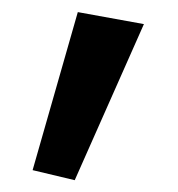

<svg xmlns="http://www.w3.org/2000/svg" viewBox="-20 -159 301 325"><path d="M35.2 129 106.5 146 223.6 -118.2 111.7 -138.5Z"/></svg>

Font: Hussar
Style: BdOblTwo
Weight: 700
Foundry: Cannot Into Space Fonts
Version: Version 2.00